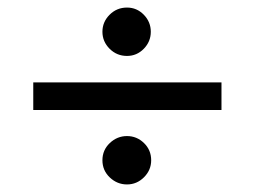

<svg xmlns="http://www.w3.org/2000/svg" viewBox="-20 -501 670 508"><path d="M379 -417Q379 -391 360.5 -372Q342 -353 316 -353Q289 -353 270 -372Q251 -391 251 -417Q251 -443 270 -462Q289 -481 316 -481Q342 -481 360.5 -462Q379 -443 379 -417ZM68 -283H566V-210H68ZM380 -77Q380 -51 361 -32Q342 -13 316 -13Q290 -13 270.5 -31.5Q251 -50 251 -77Q251 -104 270.5 -122.5Q290 -141 316 -141Q342 -141 361 -122.5Q380 -104 380 -77Z"/></svg>

Font: Rosario Light Medium
Style: Regular
Weight: 500
Version: Version 1.101; ttfautohint (v1.8.1.43-b0c9)